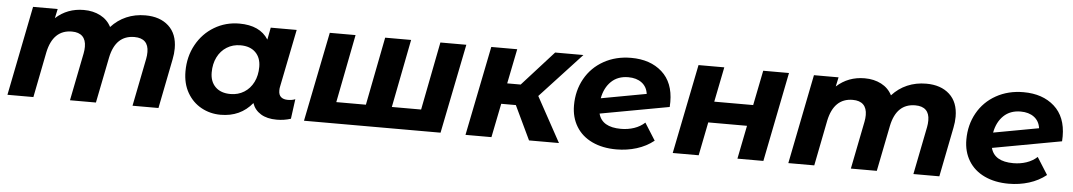

<svg xmlns="http://www.w3.org/2000/svg" viewBox="-34 -844 6427 1150"><g transform="rotate(5 3180.0 -269.0)"><path d="M996 -364Q996 -332 989 -298L930 0H774L831 -287Q835 -307 835 -328Q835 -369 813.5 -390Q792 -411 750 -411Q637 -411 609 -276L554 0H398L455 -287Q459 -307 459 -327Q459 -368 437.5 -389.5Q416 -411 374 -411Q261 -411 232 -274L178 0H22L129 -538H277L265 -482Q335 -546 434 -546Q490 -546 533.5 -523.5Q577 -501 599 -458Q638 -501 690 -523.5Q742 -546 804 -546Q892 -546 944 -498.5Q996 -451 996 -364Z M1742 -124 1726 -5Q1686 8 1641 8Q1583 8 1545.5 -15Q1508 -38 1494 -79Q1423 8 1304 8Q1241 8 1188 -21Q1135 -50 1103.5 -104.5Q1072 -159 1072 -233Q1072 -322 1111.5 -393.5Q1151 -465 1219 -505.5Q1287 -546 1369 -546Q1493 -546 1544 -465L1558 -538H1714L1644 -189Q1642 -181 1642 -167Q1642 -141 1656.5 -128.5Q1671 -116 1697 -116Q1724 -116 1742 -124ZM1510 -298Q1510 -353 1477.5 -385Q1445 -417 1387 -417Q1341 -417 1305 -394.5Q1269 -372 1249 -332Q1229 -292 1229 -240Q1229 -185 1261.5 -153Q1294 -121 1352 -121Q1398 -121 1434 -143.5Q1470 -166 1490 -206Q1510 -246 1510 -298Z M2734 -538 2626 0H1805L1913 -538H2068L1988 -128H2166L2246 -538H2402L2322 -128H2498L2578 -538Z M3190 -270 3338 0H3158L3061 -204H2973L2932 0H2776L2884 -538H3040L2998 -329H3079L3268 -538H3438Z M3981 -303Q3981 -283 3980 -273L3565 -197Q3586 -117 3700 -117Q3742 -117 3779 -129.5Q3816 -142 3843 -167L3908 -64Q3863 -28 3805 -10Q3747 8 3683 8Q3600 8 3537.5 -21.5Q3475 -51 3441.5 -106Q3408 -161 3408 -233Q3408 -322 3448 -393.5Q3488 -465 3560.5 -505.5Q3633 -546 3725 -546Q3840 -546 3910.5 -483Q3981 -420 3981 -303ZM3564 -289 3836 -339Q3830 -382 3798.5 -405.5Q3767 -429 3718 -429Q3655 -429 3615.5 -391Q3576 -353 3564 -289Z M4130 -538H4285L4243 -328H4477L4519 -538H4674L4567 0H4411L4451 -201H4218L4178 0H4022Z M5691 -364Q5691 -332 5684 -298L5625 0H5469L5526 -287Q5530 -307 5530 -328Q5530 -369 5508.5 -390Q5487 -411 5445 -411Q5332 -411 5304 -276L5249 0H5093L5150 -287Q5154 -307 5154 -327Q5154 -368 5132.5 -389.5Q5111 -411 5069 -411Q4956 -411 4927 -274L4873 0H4717L4824 -538H4972L4960 -482Q5030 -546 5129 -546Q5185 -546 5228.5 -523.5Q5272 -501 5294 -458Q5333 -501 5385 -523.5Q5437 -546 5499 -546Q5587 -546 5639 -498.5Q5691 -451 5691 -364Z M6340 -303Q6340 -283 6339 -273L5924 -197Q5945 -117 6059 -117Q6101 -117 6138 -129.5Q6175 -142 6202 -167L6267 -64Q6222 -28 6164 -10Q6106 8 6042 8Q5959 8 5896.5 -21.5Q5834 -51 5800.5 -106Q5767 -161 5767 -233Q5767 -322 5807 -393.5Q5847 -465 5919.5 -505.5Q5992 -546 6084 -546Q6199 -546 6269.5 -483Q6340 -420 6340 -303ZM5923 -289 6195 -339Q6189 -382 6157.5 -405.5Q6126 -429 6077 -429Q6014 -429 5974.5 -391Q5935 -353 5923 -289Z"/></g></svg>

Font: Montserrat Alternates
Style: Bold Italic
Weight: 700
Italic angle: -11.3°
Designer: Julieta Ulanovsky
Foundry: Julieta Ulanovsky
Version: Version 7.200